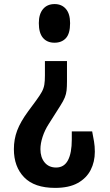

<svg xmlns="http://www.w3.org/2000/svg" viewBox="-20 -705 536 939"><path d="M307.6 -406.2V-307.1Q307.6 -281.2 305.7 -263.2Q303.7 -245.1 296.9 -228.3Q290 -211.4 275.4 -188.5L217.8 -97.7Q198.7 -67.9 188.2 -35.4Q177.7 -2.9 177.7 24.4Q177.7 64.5 198.2 89.4Q218.8 114.3 254.4 114.3Q293.5 114.3 312.3 78.9Q331.1 43.5 331.1 -22.5V-62.5H430.7Q436 -35.6 439.9 -12.7Q443.8 10.3 443.8 37.1Q443.8 86.4 423.3 126.5Q402.8 166.5 360.1 190.2Q317.4 213.9 249.5 213.9Q148.4 213.9 98.1 162.1Q47.9 110.4 47.9 24.4Q47.9 -23.9 64 -66.7Q80.1 -109.4 117.7 -160.6L156.7 -213.4Q175.3 -238.8 184.6 -255.9Q193.8 -272.9 196.8 -290.8Q199.7 -308.6 199.7 -335.9V-406.2ZM247.1 -685.1Q281.7 -685.1 302.2 -661.4Q322.8 -637.7 322.8 -591.8Q322.8 -540.5 302.2 -518.3Q281.7 -496.1 246.6 -496.1Q210.4 -496.1 190.2 -519.8Q169.9 -543.5 169.9 -591.8Q169.9 -636.2 190.4 -660.6Q210.9 -685.1 247.1 -685.1Z"/></svg>

Font: Fjalla One
Style: Regular
Weight: 400
Designer: Irina Smirnova, Eben Sorkin
Foundry: Sorkin Type
Version: Version 1.002; ttfautohint (v1.8.4.7-5d5b);gftools[0.9.25]